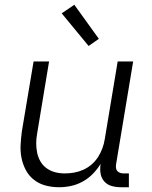

<svg xmlns="http://www.w3.org/2000/svg" viewBox="-20 -778 640 806"><path d="M228 8Q199 8 172 1Q145 -6 123.5 -22.5Q102 -39 89 -63Q76 -87 70.5 -114Q65 -141 66.5 -170Q68 -199 72 -228L121 -520H186L136 -218Q132 -197 132 -176.5Q132 -156 136 -136.5Q140 -117 150 -100Q160 -83 176 -71.5Q192 -60 211.5 -55Q231 -50 252 -50Q272 -50 291.5 -53.5Q311 -57 330 -65.5Q349 -74 365 -88Q381 -102 392 -119.5Q403 -137 410 -156Q417 -175 420 -195L474 -520H539L467 -87Q466 -80 467 -72.5Q468 -65 472.5 -60Q477 -55 484 -52.5Q491 -50 498 -50H521V8H488Q468 8 449.5 3Q431 -2 418.5 -15.5Q406 -29 402.5 -48Q399 -67 402 -87L403 -91Q389 -68 370 -48.5Q351 -29 327.5 -16Q304 -3 278.5 2.5Q253 8 228 8ZM352 -585 239 -722 292 -758 395 -615Z"/></svg>

Font: Iosevka Light Extended
Style: Italic
Weight: 300
Width: 7
Italic angle: -9°
Monospace: yes
Designer: Belleve Invis
Foundry: Belleve Invis
Version: Version 32.5.0; ttfautohint (v1.8.4)